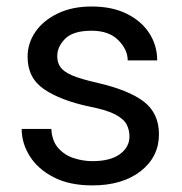

<svg xmlns="http://www.w3.org/2000/svg" viewBox="-20 -558 556 588"><path d="M376.5 -140.1Q376.5 -159.7 367.9 -176.5Q359.4 -193.4 333.3 -207.3Q307.1 -221.2 254.9 -231.4Q166.5 -250 115.5 -284.4Q64.5 -318.8 64.5 -383.8Q64.5 -425.8 88.6 -460.7Q112.8 -495.6 157 -516.8Q201.2 -538.1 260.3 -538.1Q323.7 -538.1 368.7 -515.6Q413.6 -493.2 437.5 -455.8Q461.4 -418.5 461.4 -373H371.1Q371.1 -405.8 342.5 -434.8Q314 -463.9 260.3 -463.9Q204.1 -463.9 179.7 -439.5Q155.3 -415 155.3 -386.2Q155.3 -366.7 165 -352.5Q174.8 -338.4 200.9 -327.1Q227.1 -315.9 276.9 -304.7Q374.5 -282.2 420.7 -246.6Q466.8 -210.9 466.8 -147Q466.8 -77.6 410.9 -33.9Q355 9.8 262.7 9.8Q192.9 9.8 144.5 -15.1Q96.2 -40 71.3 -79.6Q46.4 -119.1 46.4 -163.1H137.2Q139.2 -126 158.7 -104.2Q178.2 -82.5 206.5 -73.5Q234.9 -64.5 262.7 -64.5Q317.9 -64.5 347.2 -85.9Q376.5 -107.4 376.5 -140.1Z"/></svg>

Font: Vazirmatn RD FD
Style: Regular
Weight: 400
Designer: Saber Rastikerdar
Foundry: Saber Rastikerdar
Version: Version 33.003